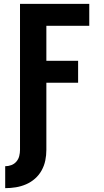

<svg xmlns="http://www.w3.org/2000/svg" viewBox="-20 -755 540 998"><path d="M7 223V109Q24 109 39.5 103Q55 97 65.5 84.5Q76 72 80 56Q84 40 84 24V-735H444V-621H221V-439H386V-325H221V24Q221 52 215.5 79Q210 106 196.5 130.5Q183 155 162 173.5Q141 192 115.5 203Q90 214 62.5 218.5Q35 223 7 223Z"/></svg>

Font: Iosevka Heavy
Style: Regular
Weight: 900
Monospace: yes
Designer: Belleve Invis
Foundry: Belleve Invis
Version: Version 32.5.0; ttfautohint (v1.8.4)